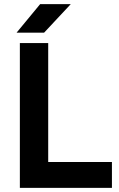

<svg xmlns="http://www.w3.org/2000/svg" viewBox="-20 -908 577 928"><path d="M76 0V-700H213V-125H521V0ZM60 -750 174 -888H322L193 -750Z"/></svg>

Font: Figtree Light
Style: Bold
Weight: 700
Version: Version 2.002